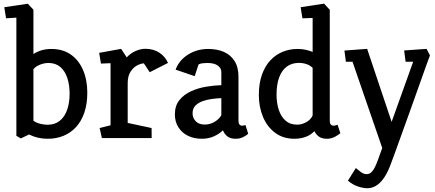

<svg xmlns="http://www.w3.org/2000/svg" viewBox="-20 -752 2370 1046"><path d="M93.6 2.1 69.2 -12V-655.8L13 -652.3L3.4 -712.7L131.4 -731.7L162.1 -699.1V-457.7Q181 -470.5 205.8 -477.9Q230.6 -485.3 259.6 -485.3Q322.9 -485.3 366.4 -454.4Q410 -423.5 432.8 -369.7Q455.6 -316 455.6 -246.7Q455.6 -186.1 439.7 -139.2Q423.8 -92.3 394.9 -60.5Q366 -28.6 326.5 -12.3Q287 4 240.2 4Q211.8 4 186.1 -2Q160.4 -8 138.5 -19.4ZM239.3 -72.4Q279.1 -72.4 305.9 -94.1Q332.7 -115.9 346 -154.2Q359.2 -192.5 359.2 -241.7Q359.2 -289.4 346.7 -327.2Q334.2 -365 308.7 -387Q283.1 -408.9 244.1 -408.9Q220.9 -408.9 197.7 -399.6Q174.5 -390.3 162.1 -375.2V-94.4Q176.3 -83.7 197.7 -78Q219 -72.4 239.3 -72.4Z M535 0 522.8 -54.5 582.3 -69.5V-407.7L529.9 -405.6L520.3 -464L639.8 -485.8L670.5 -439.5Q691.4 -462.1 719 -474.2Q746.5 -486.2 772 -486.2Q816 -486.2 848.2 -465Q880.3 -443.8 895.3 -409.2L795.7 -358.6L763.8 -406.7Q749 -406.7 728.2 -396.2Q707.4 -385.8 691.5 -362Q675.7 -338.3 675.7 -298.4V-82.3L805.8 -54.5L806.3 0Z M1079.6 4Q1036.5 4 1003.3 -12.5Q970 -29.1 951.4 -59.4Q932.7 -89.6 932.7 -128.5Q932.7 -175.9 957.1 -206.3Q981.5 -236.8 1020.4 -254.6Q1059.3 -272.4 1103.2 -279.7Q1147.2 -287 1185.8 -288V-359.9Q1185.8 -380.9 1166.3 -394.9Q1146.7 -408.9 1109.9 -408.9Q1098.5 -408.9 1084.6 -407.5Q1070.6 -406 1061.8 -401.1L1040.6 -337.1L936.6 -372.6Q955.7 -423.9 1004.5 -454.6Q1053.4 -485.3 1114.3 -485.3Q1163 -485.3 1199.9 -469.1Q1236.8 -452.9 1258 -419.3Q1279.2 -385.8 1279.2 -333.3V-92.6Q1279.2 -80.6 1284.5 -73.9Q1289.7 -67.3 1299.6 -67.3Q1304.6 -67.3 1309.8 -68.8Q1315 -70.2 1317.4 -70.7L1332.1 -23.3Q1323.7 -14.9 1305.5 -5.5Q1287.4 4 1264 4Q1235.4 4 1219 -8.8Q1202.6 -21.5 1194.5 -42.1Q1173.5 -21.6 1144.3 -8.8Q1115.1 4 1079.6 4ZM1095.5 -73.4Q1125 -73.4 1149.5 -88.5Q1174 -103.5 1185.8 -124.2V-217.3Q1164 -216.8 1137 -213.3Q1110 -209.9 1085.4 -201.4Q1060.7 -193 1044.9 -176.9Q1029.1 -160.9 1029.1 -134.7Q1029.1 -109.6 1046.3 -91.5Q1063.5 -73.4 1095.5 -73.4Z M1584 4Q1523.3 4 1479.9 -27.8Q1436.4 -59.7 1413.3 -113.9Q1390.2 -168.1 1390.2 -234.5Q1390.2 -298.1 1407.2 -345.5Q1424.1 -392.9 1453.3 -423.7Q1482.4 -454.6 1520.6 -470Q1558.8 -485.3 1600.3 -485.3Q1626.1 -485.3 1646.5 -480.6Q1666.8 -475.9 1683.2 -469V-654.2L1627.5 -652.3L1617.9 -712.7L1745.4 -732.2L1776.6 -698.6V-92.6Q1776.6 -80.6 1782.1 -73.9Q1787.7 -67.3 1797.5 -67.3Q1804.1 -67.3 1810.4 -69.5Q1816.6 -71.8 1819 -72.8L1834.2 -26.5Q1825.3 -18.1 1805 -7Q1784.6 4 1761 4Q1733.3 4 1717.2 -8Q1701 -20 1692.9 -37.5Q1673 -16.5 1645 -6.3Q1617.1 4 1584 4ZM1599 -72.9Q1623.8 -72.9 1648.4 -86.4Q1673 -100 1683.2 -122.9V-382.3Q1670.4 -395.5 1650.4 -402.5Q1630.3 -409.4 1608.5 -409.4Q1570.2 -409.4 1543 -389.5Q1515.7 -369.6 1501.1 -331Q1486.6 -292.4 1486.6 -235.9Q1486.6 -191.2 1498.5 -154.3Q1510.5 -117.3 1535.2 -95.1Q1560 -72.9 1599 -72.9Z M1980.7 273.5Q1958.9 273.5 1929.8 263.8Q1900.7 254.1 1875.4 232.3L1918.5 163.5Q1926.6 169.6 1943.4 183.1Q1960.2 196.7 1977 196.7Q1992.3 196.7 2003.2 186.4Q2014 176.1 2022.5 158.6Q2031 141.1 2038.5 120.5L2062.4 54.3L1900.5 -415.6H1864.4L1856.4 -476.6L1980.2 -485.8L2113.6 -88L2230.9 -415.6H2189.7L2181.7 -477.1L2303.9 -485.8L2322.4 -450.2Q2313.7 -427.9 2300.7 -391.3Q2287.8 -354.6 2271.2 -308.4Q2254.6 -262.1 2236.5 -211Q2218.4 -159.8 2199.5 -107.6Q2180.6 -55.5 2163 -6.5Q2145.5 42.5 2130.5 83.7Q2115.6 124.8 2104.3 154.1Q2088.1 194.7 2068.9 221.2Q2049.7 247.8 2027.7 260.6Q2005.7 273.5 1980.7 273.5Z"/></svg>

Font: Kreon Light
Style: Regular
Weight: 300
Designer: Julia Petretta
Foundry: Julia Petretta and Eli Heuer
Version: Version 2.002